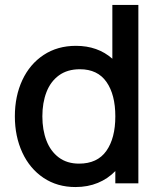

<svg xmlns="http://www.w3.org/2000/svg" viewBox="-20 -740 648 775"><path d="M538.5 -720V0H445.5V-49.5Q415.5 -18.5 375 -1.8Q334.5 15 284.5 15Q211 15 155.5 -22.2Q100 -59.5 70 -124.5Q40 -189.5 40 -270.5Q40 -352 70.2 -416.8Q100.5 -481.5 156.2 -518.2Q212 -555 286.5 -555Q374.5 -555 433.5 -503V-720ZM445.5 -270.5Q445.5 -358 409.8 -409.2Q374 -460.5 302.5 -460.5Q252 -460.5 218 -435.8Q184 -411 167.5 -368Q151 -325 151 -270.5Q151 -215.5 167.5 -172.5Q184 -129.5 217.2 -104.5Q250.5 -79.5 299 -79.5Q373 -79.5 409.2 -130.8Q445.5 -182 445.5 -270.5Z"/></svg>

Font: Manrope KiralyPet SmBd KiralyPet
Style: Regular
Weight: 600
Designer: Mikhail Sharanda
Foundry: Mikhail Sharanda
Version: Version 4.502